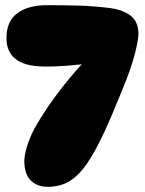

<svg xmlns="http://www.w3.org/2000/svg" viewBox="-20 -711 560 742"><path d="M162 -691Q213 -691 275.5 -689.5Q338 -688 396 -681Q452 -675 483.5 -651.5Q515 -628 515 -580Q515 -558 502 -506Q489 -454 458 -377Q416 -272 382 -198.5Q348 -125 316 -78.5Q284 -32 248 -10.5Q212 11 165 11Q123 11 98.5 -14Q74 -39 74 -89Q74 -110 83.5 -142.5Q93 -175 112 -212Q135 -254 169 -303.5Q203 -353 245 -404Q287 -455 333 -501L338 -468Q291 -461 238.5 -457Q186 -453 145 -454Q5 -457 5 -564Q5 -629 47 -660Q89 -691 162 -691Z"/></svg>

Font: DynaPuff
Style: Bold
Weight: 700
Designer: Toshi Omagari, Jennifer Daniel
Foundry: Google Fonts
Version: Version 2.000